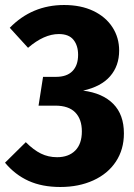

<svg xmlns="http://www.w3.org/2000/svg" viewBox="-24 -730 535 767"><path d="M-4 -80 79 -162Q110 -131 139.5 -116.5Q169 -102 204 -102Q250 -102 276.5 -128.5Q303 -155 303 -205Q303 -254 276.5 -281Q250 -308 197 -308H130L148 -423H200Q243 -423 265.5 -446Q288 -469 288 -511Q288 -548 269.5 -571Q251 -594 211 -594Q152 -594 88 -539L15 -619Q104 -710 232 -710Q299 -710 348.5 -686.5Q398 -663 425 -621.5Q452 -580 452 -528Q452 -467 416 -425.5Q380 -384 308 -368Q386 -358 428.5 -315Q471 -272 471 -197Q471 -133 439 -84.5Q407 -36 349 -9.5Q291 17 217 17Q144 17 90 -7.5Q36 -32 -4 -80Z"/></svg>

Font: Fira Sans Condensed
Style: Bold
Weight: 700
Width: 3
Designer: bBox Type GmbH & Carrois Corporate GbR & Edenspiekermann AG
Foundry: bBox Type GmbH & Carrois Corporate GbR & Edenspiekermann AG
Version: Version 4.301